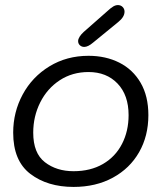

<svg xmlns="http://www.w3.org/2000/svg" viewBox="-20 -737 633 757"><path d="M32 -214Q32 -295 69.5 -364.5Q107 -434 175 -475.5Q243 -517 329 -517Q397 -517 450.5 -490Q504 -463 534.5 -410.5Q565 -358 565 -283Q565 -201 528.5 -137Q492 -73 425 -36.5Q358 0 270 0Q167 0 99.5 -51.5Q32 -103 32 -214ZM487 -283Q487 -362 443.5 -407.5Q400 -453 329 -453Q265 -453 215.5 -420.5Q166 -388 138.5 -333Q111 -278 111 -214Q111 -133 157 -97.5Q203 -62 270 -62Q337 -62 386 -90.5Q435 -119 461 -169.5Q487 -220 487 -283ZM288 -575Q288 -583 294 -592.5Q300 -602 310 -611L402 -692Q417 -706 426.5 -711.5Q436 -717 445 -717Q456 -717 463.5 -709.5Q471 -702 471 -691Q471 -670 446 -650L347 -569Q327 -552 312 -552Q302 -552 295 -558.5Q288 -565 288 -575Z"/></svg>

Font: Mali
Style: Italic
Weight: 400
Italic angle: -10°
Version: Version 1.000; ttfautohint (v1.6)